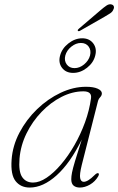

<svg xmlns="http://www.w3.org/2000/svg" viewBox="-20 -857 545 885"><path d="M357 -97Q346 -52.5 349.5 -35.8Q353 -19 366 -19Q385 -19 415.5 -49.5Q427 -61 433 -58.5Q439 -56 432.5 -44Q418.5 -20 394.8 -6.2Q371 7.5 348 7.5Q330 7.5 319.2 -1.5Q308.5 -10.5 308.5 -31Q308.5 -44 312 -62Q315.5 -80 326 -115Q336.5 -150 357 -214Q304 -105.5 241.2 -49Q178.5 7.5 117 7.5Q75.5 7.5 52 -22Q28.5 -51.5 33.5 -120.5Q38 -185.5 69.8 -245.8Q101.5 -306 151 -353.8Q200.5 -401.5 259.2 -429.2Q318 -457 376 -457Q411 -457 430.2 -448.2Q449.5 -439.5 449.5 -426.5Q449.5 -417 442 -409.2Q434.5 -401.5 432 -392.5ZM70 -126.5Q65 -66 82.2 -40.8Q99.5 -15.5 132.5 -15.5Q161.5 -15.5 194.8 -37.8Q228 -60 261.2 -99Q294.5 -138 323 -187.8Q351.5 -237.5 371.8 -293Q392 -348.5 399.5 -404Q404 -436 364.5 -436Q314 -436 263.8 -410.5Q213.5 -385 171.5 -341.2Q129.5 -297.5 102.2 -242Q75 -186.5 70 -126.5ZM440.5 -807.5Q459 -823.5 471 -831.5Q483 -839.5 494 -836.5Q502 -834.5 504.5 -828Q507 -821.5 502.5 -813Q499 -803 487.8 -795.5Q476.5 -788 461.5 -779.5L348.5 -715Q342 -711.5 339 -715Q337 -717.5 339.5 -720.5Q342 -723.5 344.5 -725.5ZM317 -521Q283.5 -521 265.8 -544.5Q248 -568 257 -601Q265.5 -633.5 295.5 -657Q325.5 -680.5 359 -680.5Q392 -680.5 409.8 -657Q427.5 -633.5 419 -601Q411 -568 381 -544.5Q351 -521 317 -521ZM353 -659Q330 -659 308.8 -642Q287.5 -625 281 -601Q275 -577.5 287.5 -560.2Q300 -543 323.5 -543Q347 -543 367.8 -560.2Q388.5 -577.5 395 -601Q401 -625 388.8 -642Q376.5 -659 353 -659Z"/></svg>

Font: Fraunces 9pt Thin
Style: Italic
Weight: 100
Italic angle: -16°
Version: Version 1.000;[b76b70a41]